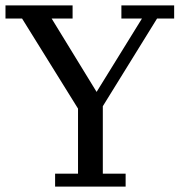

<svg xmlns="http://www.w3.org/2000/svg" viewBox="-30 -687 661 707"><path d="M172.9 0V-47.4H257.3V-287.1L51.3 -618.7H-9.8V-667H237.3V-618.7H160.2L325.7 -348.6L492.7 -618.7H417V-667H611.3V-618.7H548.3L348.6 -295.9V-47.4H432.6V0Z"/></svg>

Font: KhunPaOh
Style: Regular
Weight: 400
Designer: Khon Soe Zaw Thu
Version: Version 1.00 July 11, 2016, initial release